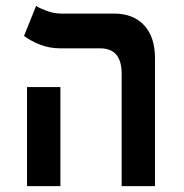

<svg xmlns="http://www.w3.org/2000/svg" viewBox="-20 -632 626 652"><path d="M393.1 0V-381.8Q393.1 -467.8 320.3 -467.8H186.5Q147.5 -467.8 115.7 -480.5Q84 -493.2 61.5 -509.8L102.5 -611.8Q113.8 -604.5 138.2 -595.2Q162.6 -585.9 188 -585.9H367.2Q432.6 -585.9 469.5 -546.1Q506.3 -506.3 506.3 -434.6V0ZM71.8 0V-336.4H185.1V0Z"/></svg>

Font: CaskaydiaCove NF SemiBold
Style: Regular
Weight: 600
Designer: Aaron Bell
Foundry: Saja Typeworks
Version: Version 2111.001; VTT 6.35;Nerd Fonts 3.2.1